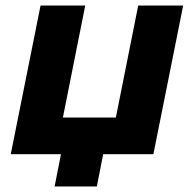

<svg xmlns="http://www.w3.org/2000/svg" viewBox="-20 -559 702 696"><path d="M536 0H354L331 117H178L201 0H19L127 -539H289L208 -133H400L481 -539H644Z"/></svg>

Font: Argentum Sans SemiBold
Style: Italic
Weight: 600
Italic angle: -11°
Designer: Julieta Ulanovsky (font), Cristiano Sobral (main changes and remaster)
Foundry: Julieta Ulanovsky (font), Cristiano Sobral (main changes and remaster)
Version: Version 2.007;June 15, 2022;FontCreator 14.0.0.2814 64-bit; 